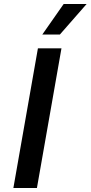

<svg xmlns="http://www.w3.org/2000/svg" viewBox="-20 -942 454 962"><path d="M170 -700H288L165 0H47ZM299 -922H414L280 -769H192Z"/></svg>

Font: KoHo SemiBold
Style: Italic
Weight: 600
Italic angle: -10°
Version: Version 1.000; ttfautohint (v1.6)